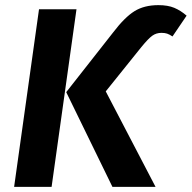

<svg xmlns="http://www.w3.org/2000/svg" viewBox="-20 -728 747 748"><path d="M238 -369 421 -602Q466 -661 504 -684.5Q542 -708 597 -708Q634 -708 659 -697.5Q684 -687 707 -667L652 -586Q640 -594 631 -597Q622 -600 609 -600Q589 -600 573.5 -589Q558 -578 531 -545L392 -372L586 0H418ZM132 -692H278L181 0H35Z"/></svg>

Font: Fira Sans SemiBold
Style: Italic
Weight: 600
Italic angle: -8°
Designer: bBox Type GmbH & Carrois Corporate GbR & Edenspiekermann AG
Foundry: bBox Type GmbH & Carrois Corporate GbR & Edenspiekermann AG
Version: Version 4.301